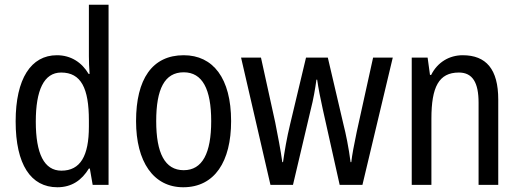

<svg xmlns="http://www.w3.org/2000/svg" viewBox="-20 -873 2191 810"><path d="M222 -83C283 -83 325 -113 355 -162H359L371 -93H438V-853H355V-636C355 -616 356 -587 358 -561H354C325 -610 279 -640 220 -640C111 -640 46 -541 46 -361C46 -179 110 -83 222 -83ZM239 -153C166 -153 131 -225 131 -360C131 -492 165 -567 238 -567C322 -567 355 -501 355 -365V-339C355 -215 319 -153 239 -153Z M955 -362C955 -543 879 -640 755 -640C622 -640 554 -539 554 -362C554 -191 627 -83 753 -83C886 -83 955 -192 955 -362ZM639 -362C639 -497 674 -568 755 -568C834 -568 871 -497 871 -362C871 -227 834 -155 755 -155C675 -155 639 -228 639 -362Z M1342 -411 1413 -93H1509L1637 -630H1554L1485 -317C1474 -265 1465 -217 1462 -189H1459C1451 -251 1439 -309 1429 -348L1363 -630H1271L1204 -349C1190 -292 1180 -232 1174 -189H1171C1164 -240 1152 -301 1141 -357L1081 -630H997L1121 -93H1216L1291 -411C1302 -453 1310 -500 1315 -537H1318C1323 -502 1332 -455 1342 -411Z M1932 -640C1876 -640 1826 -611 1799 -557H1794L1784 -630H1717V-93H1800V-372C1800 -506 1831 -567 1916 -567C1974 -567 1999 -524 1999 -440V-93H2082V-453C2082 -581 2031 -640 1932 -640Z"/></svg>

Font: Noto Sans Kannada UI Condensed
Style: Regular
Weight: 400
Width: 3
Designer: Jelle Bosma - Monotype Design Team
Foundry: Monotype Imaging Inc.
Version: Version 2.005